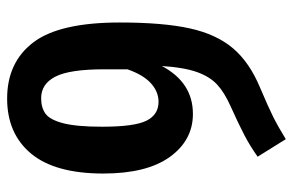

<svg xmlns="http://www.w3.org/2000/svg" viewBox="-158 -630 802 525"><g transform="rotate(90 242.5 -367.0)"><path d="M454 -249Q454 -117 399.5 -51.5Q345 14 249 14Q150 14 95.5 -57.5Q41 -129 41 -294Q41 -412 57 -485Q73 -558 111.5 -603.5Q150 -649 220 -678Q272 -700 299 -713.5Q326 -727 360 -748L408 -671Q380 -651 349.5 -635Q319 -619 270 -597Q232 -580 210.5 -560Q189 -540 176.5 -505Q164 -470 160 -409Q205 -494 291 -494Q363 -494 408.5 -431Q454 -368 454 -249ZM326 -246Q326 -334 309.5 -367Q293 -400 258 -400Q230 -400 207 -379Q184 -358 169 -315V-251Q169 -157 189 -118Q209 -79 248 -79Q274 -79 290.5 -91Q307 -103 316.5 -139.5Q326 -176 326 -246Z"/></g></svg>

Font: Fira Sans Compressed Medium
Style: Regular
Weight: 500
Width: 1
Designer: bBox Type GmbH & Carrois Corporate GbR & Edenspiekermann AG
Foundry: bBox Type GmbH & Carrois Corporate GbR & Edenspiekermann AG
Version: Version 4.301